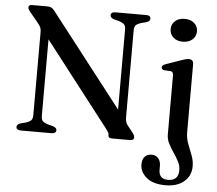

<svg xmlns="http://www.w3.org/2000/svg" viewBox="-60 -767 1207 1067"><g transform="rotate(5 543.0 -233.5)"><path d="M271 -18.5Q271 -0.5 245 0H74.5Q48.5 -0.5 48.5 -18.5Q48.5 -32 68 -39L97.5 -46.5Q120.5 -54 128.2 -63Q136 -72 136 -92.5V-555.5Q136 -570 131.8 -580.2Q127.5 -590.5 112 -609L68 -662Q56.5 -676.5 56.5 -685Q56.5 -700 76 -700H162Q175 -700 183.8 -695.5Q192.5 -691 202 -678.5L602.5 -163V-607.5Q602.5 -627.5 595.2 -636.5Q588 -645.5 564 -653.5L535 -661Q515.5 -668.5 515.5 -681.5Q515.5 -700 541.5 -700H712Q737.5 -700 737.5 -681.5Q737.5 -668 718.5 -661L689 -653.5Q666 -646 658.2 -637Q650.5 -628 650.5 -607.5V-124.5Q650.5 -97.5 662.5 -81.5L693.5 -42.5Q701 -32 703 -26.8Q705 -21.5 705 -16.5Q705 0 683.5 0H582Q562 0 562 -16Q562 -24 559 -30.5Q556 -37 542.5 -54.5L183.5 -518V-92.5Q183.5 -72.5 190.8 -63.5Q198 -54.5 222.5 -46.5L251.5 -39Q271 -32 271 -18.5ZM927.5 -570Q895 -570 874.8 -588Q854.5 -606 854.5 -634Q854.5 -662 874.8 -679.8Q895 -697.5 927.5 -697.5Q960.5 -697.5 981 -679.8Q1001.5 -662 1001.5 -634Q1001.5 -606 981 -588Q960.5 -570 927.5 -570ZM996 -71.5Q996 -37.5 1007.8 -6.8Q1019.5 24 1031.2 53.8Q1043 83.5 1043 115Q1043 168 1004.5 200.5Q966 233 901 233Q831.5 233 795 202Q758.5 171 758.5 129.5Q758.5 100 772.8 85.2Q787 70.5 811 70.5Q834 70.5 847.8 86.5Q861.5 102.5 861.5 128V150.5Q861.5 202 913 202Q971 201.5 971 143Q971 118.5 958.8 95Q946.5 71.5 930.5 48.2Q914.5 25 902.2 0.8Q890 -23.5 890 -50V-379Q890 -400 873.5 -401.5L840 -403Q823.5 -405.5 823.5 -417.5Q823.5 -429.5 843.5 -437L926 -466Q956 -477 969.5 -477Q996 -477 996 -450.5Z"/></g></svg>

Font: Fraunces 9pt
Style: Regular
Weight: 400
Version: Version 1.000;[b76b70a41]